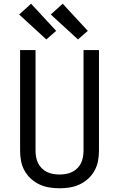

<svg xmlns="http://www.w3.org/2000/svg" viewBox="-20 -1004 640 1032"><path d="M300 8Q272 8 244.5 3.5Q217 -1 191.5 -13Q166 -25 145.5 -44Q125 -63 111.5 -87.5Q98 -112 93 -139.5Q88 -167 88 -195V-735H171V-195Q171 -178 174 -160.5Q177 -143 184.5 -127.5Q192 -112 204.5 -99.5Q217 -87 232.5 -79.5Q248 -72 265.5 -69Q283 -66 300 -66Q317 -66 334.5 -69Q352 -72 367.5 -79.5Q383 -87 395.5 -99.5Q408 -112 415.5 -127.5Q423 -143 426 -160.5Q429 -178 429 -195V-735H512V-195Q512 -167 507 -139.5Q502 -112 488.5 -87.5Q475 -63 454.5 -44Q434 -25 408.5 -13Q383 -1 355.5 3.5Q328 8 300 8ZM399 -792 253 -926 317 -984 452 -838ZM229 -792 83 -926 147 -984 282 -838Z"/></svg>

Font: Iosevka Mono
Style: Regular
Weight: 400
Designer: Belleve Invis
Foundry: Belleve Invis
Version: Version 11.1.1